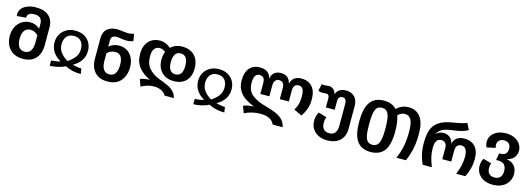

<svg xmlns="http://www.w3.org/2000/svg" viewBox="4 -1650 7182 2609"><g transform="rotate(15 3595.5 -345.5)"><path d="M535 -493V-239Q535 -122 473 -53Q411 16 293 16Q212 16 156 -17.5Q100 -51 71.5 -109.5Q43 -168 43 -243Q43 -311 71 -367.5Q99 -424 150 -457Q201 -490 267 -490Q346 -490 403 -437V-504Q403 -610 294 -610Q245 -610 219.5 -592Q194 -574 194 -544V-536L67 -525Q63 -537 63 -549Q63 -594 91 -629.5Q119 -665 171 -685.5Q223 -706 292 -706Q410 -706 472.5 -648.5Q535 -591 535 -493ZM403 -240V-344Q357 -393 293 -393Q243 -393 212.5 -353.5Q182 -314 182 -239Q182 -165 209.5 -124.5Q237 -84 292 -84Q350 -84 376.5 -127Q403 -170 403 -240Z M889 -539Q962 -539 1015 -509Q1068 -479 1095.5 -428Q1123 -377 1123 -316Q1123 -168 973 -83Q1004 -74 1039 -68.5Q1074 -63 1097 -63L1109 12Q985 12 887 -39Q851 -18 788.5 -3Q726 12 672 12V-63Q697 -63 735 -68.5Q773 -74 800 -83Q653 -167 653 -315Q653 -374 681.5 -425.5Q710 -477 763.5 -508Q817 -539 889 -539ZM888 -112Q947 -149 985.5 -197.5Q1024 -246 1024 -316Q1024 -385 988.5 -425Q953 -465 889 -465Q824 -465 788 -424.5Q752 -384 752 -315Q752 -245 790 -197Q828 -149 888 -112Z M1733 -251Q1733 -132 1668.5 -58Q1604 16 1484 16Q1365 16 1303 -53.5Q1241 -123 1241 -242V-521Q1241 -616 1293 -660Q1345 -704 1430 -704Q1467 -704 1519 -696Q1563 -690 1580 -690Q1625 -690 1667 -704L1684 -606Q1644 -588 1588 -588Q1565 -588 1544 -591Q1523 -594 1518 -595Q1481 -602 1449 -602Q1411 -602 1392 -584.5Q1373 -567 1373 -530V-444Q1398 -468 1435.5 -482.5Q1473 -497 1517 -497Q1583 -497 1631.5 -465Q1680 -433 1706.5 -377Q1733 -321 1733 -251ZM1594 -247Q1594 -400 1487 -400Q1420 -400 1373 -351V-243Q1373 -171 1399.5 -127.5Q1426 -84 1485 -84Q1539 -84 1566.5 -126.5Q1594 -169 1594 -247Z M2117 -462Q2117 -526 2139 -574Q2100 -607 2056 -607Q2011 -607 1983.5 -573.5Q1956 -540 1956 -464Q1956 -356 2014.5 -292Q2073 -228 2171 -193Q2247 -165 2291.5 -143.5Q2336 -122 2370 -87Q2404 -52 2416 0H2284Q2264 -41 2219 -62Q2174 -83 2116 -83Q2025 -83 1937 -33L1902 -132Q1965 -155 2038 -155Q1939 -200 1878 -273Q1817 -346 1817 -464Q1817 -542 1845.5 -596.5Q1874 -651 1923 -678.5Q1972 -706 2033 -706Q2077 -706 2116 -690Q2155 -674 2186 -644Q2216 -674 2257.5 -690Q2299 -706 2350 -706Q2425 -706 2478 -675Q2531 -644 2558 -588.5Q2585 -533 2585 -461Q2585 -351 2524 -286.5Q2463 -222 2351 -222Q2277 -222 2224.5 -253Q2172 -284 2144.5 -338Q2117 -392 2117 -462ZM2249 -461Q2249 -390 2274.5 -353.5Q2300 -317 2351 -317Q2401 -317 2427 -353.5Q2453 -390 2453 -461Q2453 -611 2350 -611Q2249 -611 2249 -461Z M2909 -539Q2982 -539 3035 -509Q3088 -479 3115.5 -428Q3143 -377 3143 -316Q3143 -168 2993 -83Q3024 -74 3059 -68.5Q3094 -63 3117 -63L3129 12Q3005 12 2907 -39Q2871 -18 2808.5 -3Q2746 12 2692 12V-63Q2717 -63 2755 -68.5Q2793 -74 2820 -83Q2673 -167 2673 -315Q2673 -374 2701.5 -425.5Q2730 -477 2783.5 -508Q2837 -539 2909 -539ZM2908 -112Q2967 -149 3005.5 -197.5Q3044 -246 3044 -316Q3044 -385 3008.5 -425Q2973 -465 2909 -465Q2844 -465 2808 -424.5Q2772 -384 2772 -315Q2772 -245 2810 -197Q2848 -149 2908 -112Z M3608 -99Q3492 -99 3386 -47L3350 -143Q3422 -170 3496 -170Q3422 -201 3369 -235Q3316 -269 3279.5 -327.5Q3243 -386 3243 -472Q3243 -589 3297 -647.5Q3351 -706 3440 -706Q3507 -706 3546 -677.5Q3585 -649 3598 -590Q3608 -648 3643.5 -677Q3679 -706 3736 -706Q3794 -706 3828.5 -677.5Q3863 -649 3875 -590Q3885 -647 3924 -676.5Q3963 -706 4026 -706Q4119 -706 4175 -646Q4231 -586 4231 -465Q4231 -395 4211 -336.5Q4191 -278 4151 -220L4038 -273Q4066 -320 4078 -363.5Q4090 -407 4090 -463Q4090 -544 4070 -575Q4050 -606 4010 -606Q3975 -606 3956 -582.5Q3937 -559 3937 -511V-359H3810V-511Q3810 -559 3791 -582.5Q3772 -606 3738 -606Q3703 -606 3683 -582Q3663 -558 3663 -511V-359H3536V-511Q3536 -563 3516.5 -584.5Q3497 -606 3462 -606Q3382 -606 3382 -475Q3382 -364 3454 -306Q3526 -248 3652 -215Q3741 -191 3799 -166Q3857 -141 3895.5 -101Q3934 -61 3946 0H3806Q3764 -99 3608 -99Z M4817 -531V-206Q4817 -142 4789.5 -91.5Q4762 -41 4707.5 -12.5Q4653 16 4577 16Q4502 16 4447.5 -12Q4393 -40 4364.5 -88Q4336 -136 4336 -197Q4336 -262 4369 -320L4485 -285Q4470 -251 4470 -202Q4470 -148 4496 -116.5Q4522 -85 4577 -85Q4631 -85 4658 -119Q4685 -153 4685 -216V-526Q4685 -605 4629 -605Q4598 -605 4583 -586Q4568 -567 4568 -532V-412H4444V-540Q4444 -596 4399 -596Q4389 -596 4373 -594Q4355 -592 4346 -592Q4312 -592 4287 -608L4308 -704Q4323 -698 4343 -698Q4357 -698 4372 -701Q4405 -704 4410 -704Q4444 -704 4471.5 -683Q4499 -662 4511 -615Q4526 -662 4563 -684Q4600 -706 4650 -706Q4726 -706 4771.5 -660.5Q4817 -615 4817 -531Z M5758 -391Q5758 -262 5736.5 -170Q5715 -78 5680 0H5547Q5585 -88 5603.5 -177Q5622 -266 5622 -386Q5622 -508 5592 -556.5Q5562 -605 5509 -605Q5451 -605 5408 -559Q5439 -474 5439 -341Q5439 -149 5374.5 -66.5Q5310 16 5185 16Q5057 16 4994 -69Q4931 -154 4931 -342Q4931 -534 4994 -620Q5057 -706 5185 -706Q5303 -706 5363 -636Q5435 -706 5532 -706Q5638 -706 5698 -629.5Q5758 -553 5758 -391ZM5300 -341Q5300 -440 5288.5 -497.5Q5277 -555 5252 -580Q5227 -605 5185 -605Q5142 -605 5117.5 -582Q5093 -559 5081.5 -502Q5070 -445 5070 -342Q5070 -242 5081.5 -186.5Q5093 -131 5118 -108Q5143 -85 5185 -85Q5227 -85 5252 -110Q5277 -135 5288.5 -190.5Q5300 -246 5300 -341Z M5854 -293Q5854 -400 5878 -472Q5902 -544 5966.5 -591Q6031 -638 6149 -658Q6297 -681 6355 -707L6400 -618Q6337 -576 6186 -558Q6091 -547 6043.5 -520.5Q5996 -494 5977 -448Q6017 -491 6081 -491Q6132 -491 6168.5 -462.5Q6205 -434 6217 -377Q6230 -434 6271 -462.5Q6312 -491 6377 -491Q6468 -491 6524 -433Q6580 -375 6580 -259Q6580 -185 6563.5 -124.5Q6547 -64 6517 0H6388Q6417 -74 6430.5 -131.5Q6444 -189 6444 -253Q6444 -390 6355 -390Q6321 -390 6300.5 -367.5Q6280 -345 6280 -296V-142H6154V-296Q6154 -345 6132.5 -367.5Q6111 -390 6078 -390Q6033 -390 6011 -357Q5989 -324 5989 -254Q5989 -189 6002.5 -131.5Q6016 -74 6045 0H5916Q5887 -62 5870.5 -131.5Q5854 -201 5854 -293Z M7148 -198Q7148 -139 7119 -90Q7090 -41 7034.5 -12.5Q6979 16 6903 16Q6828 16 6774.5 -11.5Q6721 -39 6693.5 -85Q6666 -131 6666 -187Q6666 -244 6693 -292L6810 -260Q6798 -227 6798 -192Q6798 -144 6823.5 -114.5Q6849 -85 6903 -85Q6955 -85 6981.5 -116.5Q7008 -148 7008 -201Q7008 -258 6981 -289.5Q6954 -321 6900 -321H6863L6880 -419H6902Q6946 -419 6970.5 -443Q6995 -467 6995 -513Q6995 -556 6971 -581.5Q6947 -607 6902 -607Q6857 -607 6832.5 -583.5Q6808 -560 6808 -520Q6808 -499 6815 -478L6693 -452Q6675 -491 6675 -530Q6675 -579 6703.5 -619.5Q6732 -660 6783.5 -683Q6835 -706 6902 -706Q6970 -706 7022 -681.5Q7074 -657 7102.5 -614.5Q7131 -572 7131 -521Q7131 -463 7097.5 -423.5Q7064 -384 6999 -370Q7070 -358 7109 -313.5Q7148 -269 7148 -198Z"/></g></svg>

Font: FiraGOUPP
Style: Medium
Weight: 400
Designer: bBox Type
Foundry: bBox Type GmbH
Version: Version 1.001